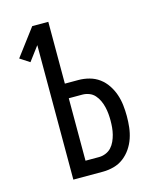

<svg xmlns="http://www.w3.org/2000/svg" viewBox="-111 -812 722 888"><g transform="rotate(-15 250.0 -367.5)"><path d="M129 0V-644L78 -576L32 -606L129 -735H206V-439H271Q297 -439 323 -432Q349 -425 370 -409.5Q391 -394 406 -371.5Q421 -349 429.5 -324Q438 -299 441 -272.5Q444 -246 444 -220Q444 -193 441 -166.5Q438 -140 429.5 -115Q421 -90 406 -68Q391 -46 370 -30Q349 -14 323 -7Q297 0 271 0ZM271 -70Q287 -70 303 -76.5Q319 -83 330 -95Q341 -107 348 -122.5Q355 -138 359 -154Q363 -170 364.5 -186.5Q366 -203 366 -220Q366 -236 364.5 -252.5Q363 -269 359 -285.5Q355 -302 348 -317Q341 -332 330 -344.5Q319 -357 303 -363Q287 -369 271 -369H206V-70Z"/></g></svg>

Font: Iosevka Fixed
Style: Regular
Weight: 400
Monospace: yes
Designer: Belleve Invis
Foundry: Belleve Invis
Version: Version 33.2.4